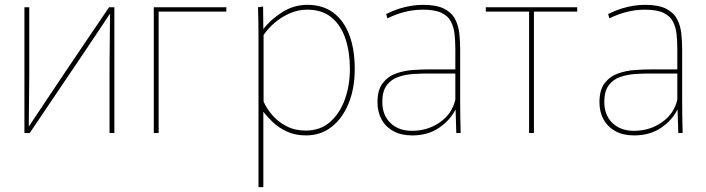

<svg xmlns="http://www.w3.org/2000/svg" viewBox="-20 -550 2921 794"><path d="M81 0V-520H101V-245L99 -28H100Q147 -99 187 -158.5Q227 -218 264.5 -274Q302 -330 342.5 -389.5Q383 -449 431 -520H453V0H433V-280L435 -492H434Q392 -428 336.5 -346Q281 -264 221 -175Q161 -86 103 0Z M616 0V-520H636V0ZM624 -502V-520H916V-502Z M1049 -390Q1049 -428 1048.5 -459Q1048 -490 1047 -520L1068 -523L1069 -431H1070Q1099 -469 1147 -499.5Q1195 -530 1251 -530Q1315 -530 1358.5 -497.5Q1402 -465 1424.5 -405.5Q1447 -346 1447 -265Q1447 -184 1421.5 -122Q1396 -60 1351 -25Q1306 10 1245 10Q1201 10 1166.5 -6Q1132 -22 1108 -45Q1084 -68 1070 -87H1069V224H1049ZM1244 -10Q1305 -10 1345.5 -46Q1386 -82 1406.5 -140Q1427 -198 1427 -265Q1427 -333 1409 -388.5Q1391 -444 1352 -477Q1313 -510 1250 -510Q1213 -510 1178.5 -495Q1144 -480 1116 -456Q1088 -432 1070 -405V-130Q1082 -102 1105.5 -74.5Q1129 -47 1164 -28.5Q1199 -10 1244 -10Z M1684 10Q1639 10 1607 -7.5Q1575 -25 1558 -56Q1541 -87 1541 -127Q1541 -178 1562.5 -206Q1584 -234 1617.5 -246Q1651 -258 1687.5 -260.5Q1724 -263 1754 -263H1863V-345Q1863 -378 1860 -407.5Q1857 -437 1845 -460.5Q1833 -484 1805.5 -497Q1778 -510 1729 -510Q1690 -510 1653 -500.5Q1616 -491 1582 -474L1577 -492Q1605 -506 1632 -514.5Q1659 -523 1684 -526.5Q1709 -530 1729 -530Q1785 -530 1816.5 -514Q1848 -498 1862 -471Q1876 -444 1879.5 -411.5Q1883 -379 1883 -346V-134Q1883 -106 1883.5 -69Q1884 -32 1885 0H1867L1864 -96H1863Q1841 -52 1795 -21Q1749 10 1684 10ZM1684 -9Q1749 -9 1799.5 -44.5Q1850 -80 1863 -138V-246H1751Q1723 -246 1690 -244Q1657 -242 1627.5 -232Q1598 -222 1579.5 -197.5Q1561 -173 1561 -129Q1561 -74 1594.5 -41.5Q1628 -9 1684 -9Z M2168 0V-520H2188V0ZM1989 -502V-520H2367V-502Z M2602 10Q2557 10 2525 -7.5Q2493 -25 2476 -56Q2459 -87 2459 -127Q2459 -178 2480.5 -206Q2502 -234 2535.5 -246Q2569 -258 2605.5 -260.5Q2642 -263 2672 -263H2781V-345Q2781 -378 2778 -407.5Q2775 -437 2763 -460.5Q2751 -484 2723.5 -497Q2696 -510 2647 -510Q2608 -510 2571 -500.5Q2534 -491 2500 -474L2495 -492Q2523 -506 2550 -514.5Q2577 -523 2602 -526.5Q2627 -530 2647 -530Q2703 -530 2734.5 -514Q2766 -498 2780 -471Q2794 -444 2797.5 -411.5Q2801 -379 2801 -346V-134Q2801 -106 2801.5 -69Q2802 -32 2803 0H2785L2782 -96H2781Q2759 -52 2713 -21Q2667 10 2602 10ZM2602 -9Q2667 -9 2717.5 -44.5Q2768 -80 2781 -138V-246H2669Q2641 -246 2608 -244Q2575 -242 2545.5 -232Q2516 -222 2497.5 -197.5Q2479 -173 2479 -129Q2479 -74 2512.5 -41.5Q2546 -9 2602 -9Z"/></svg>

Font: Murecho Thin
Style: Regular
Weight: 100
Designer: Neil Summerour
Foundry: Positype
Version: Version 1.010